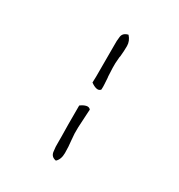

<svg xmlns="http://www.w3.org/2000/svg" viewBox="-162 -776 827 889"><g transform="rotate(30 251.5 -331.5)"><path d="M285 -385Q277 -375 263 -378Q249 -381 233 -393Q234 -410 234 -425Q234 -440 234 -454Q234 -464 234 -473.5Q234 -483 234 -492Q234 -510 234 -527Q234 -544 234 -562Q234 -569 234 -576Q234 -583 234 -590Q233 -617 236.5 -639.5Q240 -662 267 -668Q287 -646 287 -619Q287 -592 284 -563Q283 -560 282.5 -556.5Q282 -553 282 -550Q279 -522 280 -498Q281 -474 282 -454Q282 -452 283 -447Q284 -429 285 -414Q286 -399 285 -385ZM285 -278Q285 -270 284 -261.5Q283 -253 283 -244Q281 -215 279.5 -181Q278 -147 282 -113Q286 -81 286 -46.5Q286 -12 267 5Q241 1 237 -24Q233 -49 234 -78Q234 -84 234 -89.5Q234 -95 234 -101Q233 -137 233 -170Q233 -203 233 -233Q233 -243 233 -252Q233 -261 233 -270Q249 -282 263 -285Q277 -288 285 -278Z"/></g></svg>

Font: Yuji Syuku
Style: Regular
Weight: 400
Designer: Kataoka Yuji
Foundry: Kinuta Font Factory
Version: Version 3.002